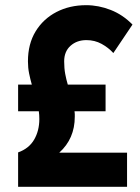

<svg xmlns="http://www.w3.org/2000/svg" viewBox="-20 -722 540 742"><path d="M50 0V-133Q92 -148 112 -182.5Q132 -217 132 -262Q132 -270 131.5 -277.5Q131 -285 130 -292H50V-395H103Q97 -416 92.5 -438Q88 -460 88 -485Q88 -552 117.5 -600.5Q147 -649 198 -675.5Q249 -702 313 -702Q361 -702 408 -683.5Q455 -665 492 -627L418 -517Q399 -538 372.5 -552.5Q346 -567 314 -567Q277 -567 252.5 -545Q228 -523 228 -485Q228 -458 232 -436.5Q236 -415 242 -395H388V-292H268Q269 -287 269 -281.5Q269 -276 269 -271Q269 -186 209 -132H471V0Z"/></svg>

Font: Radio Canada Condensed
Style: Bold
Weight: 700
Width: 3
Designer: Charles Daoud, Etienne Aubert Bonn, Alexandre Saumier Demers, Jacques Le Bailly
Foundry: Radio-Canada
Version: Version 2.104; ttfautohint (v1.8.4.7-5d5b);gftools[0.9.28.de